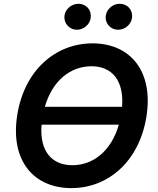

<svg xmlns="http://www.w3.org/2000/svg" viewBox="-20 -961 815 991"><path d="M735.1 -355.1C774.9 -594.5 651.3 -737.2 457.7 -737.2C269.5 -737.2 108 -602.3 69.6 -371.1C30.2 -132.5 153.4 9.9 348.7 9.9C535.2 9.9 696.4 -123.9 735.1 -355.1ZM194.6 -317.5H593.4C554.3 -182.2 462 -108.3 353 -108.3C248.6 -108.3 182.9 -179.7 194.6 -317.5ZM211.6 -409.8C250 -544.4 343 -619 452.4 -619C557.2 -619 620.7 -546.5 610.1 -409.8ZM313.2 -882.5C307.2 -842.3 336.6 -807.5 376.8 -807.5C412.3 -807.5 442.8 -834.5 447.8 -866.5C454.5 -908.4 426.5 -941.4 384.2 -941.4C351.2 -941.4 318.5 -916.2 313.2 -882.5ZM526.3 -882.5C519.5 -841.6 549.7 -807.5 589.8 -807.5C625.4 -807.5 655.9 -834.5 660.9 -866.5C667.6 -908.4 639.6 -941.4 597.3 -941.4C564.3 -941.4 532.3 -916.2 526.3 -882.5Z"/></svg>

Font: Margiela Sans Semi Bold
Style: Italic
Weight: 600
Italic angle: -9.39999°
Designer: Stefan Endress, Andreas Faust
Version: Version 1.100;FEAKit 1.0